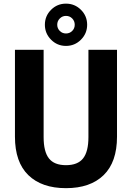

<svg xmlns="http://www.w3.org/2000/svg" viewBox="-20 -1007 715 1040"><path d="M418.5 -792Q384.8 -758.3 337.4 -758.3Q290 -758.3 256.6 -792Q223.1 -825.7 223.1 -873Q223.1 -920.4 256.6 -953.9Q290 -987.3 337.4 -987.3Q384.8 -987.3 418.5 -953.9Q452.1 -920.4 452.1 -873Q452.1 -825.7 418.5 -792ZM337.4 -920.9Q317.9 -920.9 304 -907Q290 -893.1 290 -873Q290 -853.5 303.7 -839.6Q317.4 -825.7 337.4 -825.7Q357.4 -825.7 371.1 -839.4Q384.8 -853 384.8 -873Q384.8 -893.1 371.1 -907Q357.4 -920.9 337.4 -920.9ZM613.8 -266.6Q613.8 -128.9 541.3 -58.3Q468.8 12.2 337.4 12.2Q206.1 12.2 133.5 -58.3Q61 -128.9 61 -266.6V-737.3H216.3V-264.2Q216.3 -185.5 245.1 -148.9Q273.9 -112.3 337.4 -112.3Q400.9 -112.3 429.9 -148.9Q459 -185.5 459 -264.2V-737.3H613.8Z"/></svg>

Font: Epilogue
Style: Bold
Weight: 700
Designer: Tyler Finck
Foundry: Etcetera Type Co
Version: Version 2.112